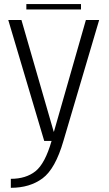

<svg xmlns="http://www.w3.org/2000/svg" viewBox="-20 -690 534 940"><path d="M196.5 0H290.5L465.5 -592H400.5L244 -45H243L85 -592H20.5ZM33 229.5Q126 229.5 188.5 183Q251 136.5 290.5 0H232.5Q200.5 111 153.8 148.2Q107 185.5 33 185.5ZM109 -643.5H376.5V-670H109Z"/></svg>

Font: Anybody Thin Light
Style: Regular
Weight: 300
Version: Version 1.113;gftools[0.9.25]